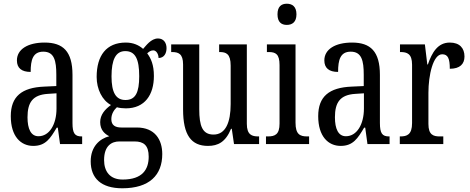

<svg xmlns="http://www.w3.org/2000/svg" viewBox="-20 -775 2531 1033"><path d="M159 10C226 10 251 -31 285 -88H291L303 0H422V-41H419C383 -41 370 -57 370 -113V-372C370 -499 319 -546 220 -546C130 -546 71 -510 71 -450C71 -409 96 -388 145 -388C145 -453 157 -497 213 -497C272 -497 283 -448 283 -373V-312L218 -309C97 -304 38 -256 38 -150C38 -41 92 10 159 10ZM187 -42C146 -42 128 -82 128 -144C128 -223 155 -265 238 -270L284 -273V-191C284 -106 246 -42 187 -42Z M638 238C784 238 853 167 853 54C853 -23 814 -89 716 -89H633C600 -89 579 -101 579 -134C579 -164 595 -185 609 -198C620 -194 644 -192 657 -192C759 -192 808 -265 808 -366C808 -427 792 -461 772 -488C782 -497 791 -504 805 -504C820 -504 833 -485 833 -463C863 -463 876 -488 876 -516C876 -544 861 -568 830 -568C792 -568 765 -528 750 -512C727 -532 697 -546 657 -546C552 -546 500 -476 500 -361C500 -295 530 -235 577 -210C545 -187 519 -158 519 -118C519 -75 544 -54 568 -42C516 -29 468 14 468 93C468 184 524 238 638 238ZM655 -237C603 -237 580 -278 580 -364C580 -455 603 -500 654 -500C708 -500 729 -457 729 -365C729 -277 709 -237 655 -237ZM640 191C570 191 540 146 540 86C540 8 582 -14 622 -14H704C753 -14 780 7 780 68C780 136 747 191 640 191Z M1099 10C1153 10 1194 -11 1223 -82H1227L1239 0H1374V-41H1370C1336 -41 1308 -49 1308 -109V-536H1159V-495H1162C1196 -495 1221 -486 1221 -422V-215C1221 -117 1194 -51 1129 -51C1069 -51 1052 -97 1052 -188V-536H901V-495H905C940 -495 965 -486 965 -428V-186C965 -48 1009 10 1099 10Z M1523 -641C1552 -641 1575 -656 1575 -698C1575 -740 1552 -755 1523 -755C1494 -755 1473 -740 1473 -698C1473 -656 1494 -641 1523 -641ZM1411 0H1643V-41H1633C1594 -41 1570 -52 1570 -115V-536H1416V-495H1426C1463 -495 1484 -484 1484 -425V-110C1484 -51 1459 -41 1421 -41H1411Z M1813 10C1880 10 1905 -31 1939 -88H1945L1957 0H2076V-41H2073C2037 -41 2024 -57 2024 -113V-372C2024 -499 1973 -546 1874 -546C1784 -546 1725 -510 1725 -450C1725 -409 1750 -388 1799 -388C1799 -453 1811 -497 1867 -497C1926 -497 1937 -448 1937 -373V-312L1872 -309C1751 -304 1692 -256 1692 -150C1692 -41 1746 10 1813 10ZM1841 -42C1800 -42 1782 -82 1782 -144C1782 -223 1809 -265 1892 -270L1938 -273V-191C1938 -106 1900 -42 1841 -42Z M2131 0H2365V-41H2346C2312 -41 2285 -49 2285 -108V-276C2285 -370 2310 -483 2359 -483C2390 -483 2400 -460 2400 -405C2455 -405 2479 -431 2479 -471C2479 -516 2453 -546 2400 -546C2335 -546 2304 -492 2282 -428H2279L2266 -536H2132V-495H2135C2170 -495 2197 -486 2197 -427V-113C2197 -50 2169 -41 2134 -41H2131Z"/></svg>

Font: Noto Serif Sinhala ExtraCondensed
Style: Regular
Weight: 400
Width: 2
Designer: Jelle Bosma - Monotype Design Team
Foundry: Monotype Imaging Inc.
Version: Version 2.007